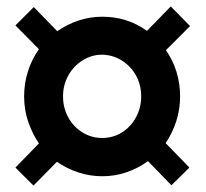

<svg xmlns="http://www.w3.org/2000/svg" viewBox="-20 -545 640 597"><path d="M84 32 28 -24 101 -99Q80 -130 67.5 -167Q55 -204 55 -245Q55 -286 67 -323.5Q79 -361 101 -392L28 -466L85 -523L158 -448Q188 -469 223.5 -481Q259 -493 298 -493Q376 -493 437 -449L511 -525L571 -464L496 -389Q540 -325 540 -245Q540 -205 528 -168Q516 -131 495 -100L569 -24L513 31L440 -44Q410 -22 374 -9.5Q338 3 298 3Q259 3 223 -9Q187 -21 157 -42ZM298 -116Q332 -116 359.5 -133.5Q387 -151 403 -180.5Q419 -210 419 -245Q419 -281 403 -310Q387 -339 359.5 -356.5Q332 -374 298 -375Q265 -375 237 -357.5Q209 -340 192.5 -310.5Q176 -281 176 -245Q176 -210 192 -180.5Q208 -151 236 -133.5Q264 -116 298 -116Z"/></svg>

Font: Nunito Sans ExtraBold
Style: Regular
Weight: 800
Designer: Vernon Adams
Foundry: Vernon Adams
Version: Version 3.101; ttfautohint (v1.8.4.7-5d5b);gftools[0.9.27]